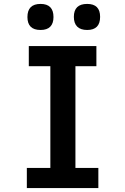

<svg xmlns="http://www.w3.org/2000/svg" viewBox="-20 -960 640 980"><path d="M482 0H117V-103H237V-622H127V-725H472V-622H365V-103H482ZM120 -873Q120 -940 187 -940Q253 -940 253 -873Q253 -840.5 236.5 -823.8Q220 -807 187 -807Q120 -807 120 -873ZM357 -874Q357 -940 425 -940Q491 -940 491 -874Q491 -807 425 -807Q391.5 -807 374.2 -824Q357 -841 357 -874Z"/></svg>

Font: JuliaMono Latin
Style: Bold
Weight: 700
Monospace: yes
Designer: cormullion
Foundry: corm
Version: Version 0.038; ttfautohint (v1.8)